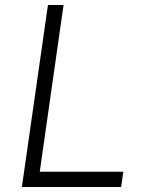

<svg xmlns="http://www.w3.org/2000/svg" viewBox="-20 -743 591 763"><path d="M67 0 170.5 -723H232.5L138 -60.5H470L461.5 0Z"/></svg>

Font: Public Sans Thin ExtraLight
Style: Italic
Weight: 250
Italic angle: -8°
Version: Version 2.001